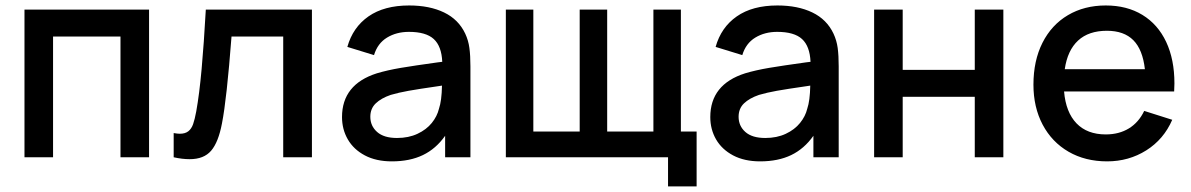

<svg xmlns="http://www.w3.org/2000/svg" viewBox="-20 -575 4355 702"><path d="M69.5 0V-540H525V0H420.5V-441.5H174V0Z M615 -88.5Q629 -86 637.5 -86Q657 -86 668.5 -95Q680 -104 686 -121Q692 -138 697.5 -167.5Q709 -231.5 717.2 -323Q725.5 -414.5 732.5 -540H1120.5V0H1015.5V-441.5H826.5Q809 -212 791.5 -123.5Q778.5 -55 752 -24Q725.5 7 673.5 7Q646 7 615 0Z M1700 -332.5V0H1607.5V-78.5Q1574 -31 1526.2 -8Q1478.5 15 1413 15Q1355 15 1314 -6.8Q1273 -28.5 1251.8 -65.2Q1230.5 -102 1230.5 -147Q1230.5 -266.5 1358 -307Q1396.5 -318.5 1445.2 -326.8Q1494 -335 1580.5 -347L1597 -349Q1594.5 -406 1566 -432.2Q1537.5 -458.5 1475 -458.5Q1429.5 -458.5 1395 -437.5Q1360.5 -416.5 1347.5 -373.5L1250 -403.5Q1270 -475 1327.2 -515Q1384.5 -555 1476 -555Q1550.5 -555 1603.5 -529.5Q1656.5 -504 1681 -452Q1692.5 -427.5 1696.2 -399.8Q1700 -372 1700 -332.5ZM1585 -177.5Q1595 -206.5 1596 -262L1583 -260Q1510 -249.5 1473.8 -243Q1437.5 -236.5 1408.5 -228Q1373.5 -216 1353.8 -197Q1334 -178 1334 -148Q1334 -114.5 1358.8 -92.5Q1383.5 -70.5 1431.5 -70.5Q1474 -70.5 1506.5 -85.8Q1539 -101 1558.8 -125.5Q1578.5 -150 1585 -177.5Z M2422.5 106.5V0H1829.5V-540H1930V-94H2099.5V-540H2200V-94H2369V-540H2469.5V-94H2527V106.5Z M3046.5 -332.5V0H2954V-78.5Q2920.5 -31 2872.8 -8Q2825 15 2759.5 15Q2701.5 15 2660.5 -6.8Q2619.5 -28.5 2598.2 -65.2Q2577 -102 2577 -147Q2577 -266.5 2704.5 -307Q2743 -318.5 2791.8 -326.8Q2840.5 -335 2927 -347L2943.5 -349Q2941 -406 2912.5 -432.2Q2884 -458.5 2821.5 -458.5Q2776 -458.5 2741.5 -437.5Q2707 -416.5 2694 -373.5L2596.5 -403.5Q2616.5 -475 2673.8 -515Q2731 -555 2822.5 -555Q2897 -555 2950 -529.5Q3003 -504 3027.5 -452Q3039 -427.5 3042.8 -399.8Q3046.5 -372 3046.5 -332.5ZM2931.5 -177.5Q2941.5 -206.5 2942.5 -262L2929.5 -260Q2856.5 -249.5 2820.2 -243Q2784 -236.5 2755 -228Q2720 -216 2700.2 -197Q2680.5 -178 2680.5 -148Q2680.5 -114.5 2705.2 -92.5Q2730 -70.5 2778 -70.5Q2820.5 -70.5 2853 -85.8Q2885.5 -101 2905.2 -125.5Q2925 -150 2931.5 -177.5Z M3176 0V-540H3280.5V-319.5H3544V-540H3648.5V0H3544V-221H3280.5V0Z M3870.5 -240.5Q3877 -164.5 3916 -124Q3955 -83.5 4023 -83.5Q4071.5 -83.5 4107.5 -105.5Q4143.5 -127.5 4163.5 -169.5L4266 -137Q4235 -65.5 4171 -25.2Q4107 15 4028 15Q3948 15 3887 -20.2Q3826 -55.5 3792.2 -119.2Q3758.5 -183 3758.5 -265.5Q3758.5 -353 3791.5 -418.5Q3824.5 -484 3884.5 -519.5Q3944.5 -555 4023 -555Q4100.5 -555 4157 -520.5Q4213.5 -486 4243.8 -421.8Q4274 -357.5 4274 -270Q4274 -260.5 4273 -240.5ZM3873 -322H4166Q4158 -393.5 4123.8 -428Q4089.5 -462.5 4027 -462.5Q3960.5 -462.5 3921.8 -426.8Q3883 -391 3873 -322Z"/></svg>

Font: Manrope KiralyPet SmBd KiralyPet
Style: Regular
Weight: 600
Designer: Mikhail Sharanda
Foundry: Mikhail Sharanda
Version: Version 4.502